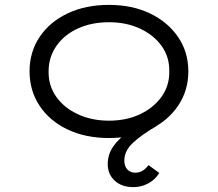

<svg xmlns="http://www.w3.org/2000/svg" viewBox="-20 -555 892 786"><path d="M525 211Q478 211 449.5 184.5Q421 158 421 117Q421 77 444 44Q467 11 509.5 -18Q552 -47 607 -74L621 -39Q562 -5 525.5 28.5Q489 62 489 102Q489 126 501.5 139Q514 152 534 152Q549 152 562.5 144.5Q576 137 588 121L632 153Q622 170 606 183Q590 196 569.5 203.5Q549 211 525 211ZM426 10Q330 10 256.5 -25Q183 -60 142 -122Q101 -184 101 -263Q101 -342 142 -403.5Q183 -465 256.5 -500Q330 -535 426 -535Q521 -535 594 -500Q667 -465 709 -403.5Q751 -342 751 -263Q751 -184 709 -122Q667 -60 594 -25Q521 10 426 10ZM426 -61Q497 -61 552.5 -87Q608 -113 641 -158.5Q674 -204 673 -263Q674 -322 641.5 -367Q609 -412 553 -438Q497 -464 426 -464Q355 -464 299 -438.5Q243 -413 211 -367Q179 -321 179 -263Q178 -204 210.5 -158.5Q243 -113 299.5 -87Q356 -61 426 -61Z"/></svg>

Font: Lexend Peta Light
Style: Regular
Weight: 300
Version: Version 1.007